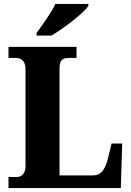

<svg xmlns="http://www.w3.org/2000/svg" viewBox="-20 -951 664 971"><path d="M165 -784V-771H240C304 -808 404 -886 427 -921V-931H260C240 -886 193 -824 165 -784ZM23 0H591L598 -225H544L526 -150C511 -89 488 -64 451 -64H281V-604C281 -643 292 -658 327 -658H367V-714H23V-658H59C87 -658 109 -643 109 -602V-110C109 -71 87 -56 66 -56H23Z"/></svg>

Font: Noto Serif Lao SemiCondensed ExtraBold
Style: Regular
Weight: 800
Width: 4
Designer: Monotype Design Team
Foundry: Monotype Imaging Inc.
Version: Version 2.003